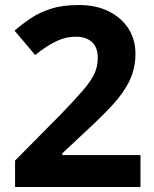

<svg xmlns="http://www.w3.org/2000/svg" viewBox="-20 -744 612 764"><path d="M539 0H40V-105L219 -286Q273 -342 306 -379.5Q339 -417 354 -447.5Q369 -478 369 -513Q369 -556 345.5 -577Q322 -598 282 -598Q241 -598 202 -579Q163 -560 120 -525L38 -622Q69 -649 103.5 -672Q138 -695 183.5 -709.5Q229 -724 293 -724Q363 -724 413.5 -698.5Q464 -673 491.5 -629.5Q519 -586 519 -531Q519 -472 495.5 -423Q472 -374 427.5 -326Q383 -278 320 -220L228 -134V-127H539Z"/></svg>

Font: Noto Sans Ol Chiki
Style: Bold
Weight: 700
Designer: Monotype Design Team, Lewis McGuffie
Foundry: Monotype Imaging Inc.
Version: Version 2.003; ttfautohint (v1.8.4.7-5d5b)